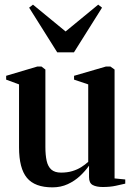

<svg xmlns="http://www.w3.org/2000/svg" viewBox="-20 -797 574 827"><path d="M422.5 8.5Q395.5 8.5 379.5 0Q363.5 -8.5 363.5 -34V-83.5Q347.5 -60.5 324.5 -39Q301.5 -17.5 271.8 -3.8Q242 10 206 10Q130 10 96 -31Q62 -72 62 -162V-433.5L6.5 -454V-470.5L141 -510.5H158.5L175.5 -497.5V-164Q175.5 -129 181 -104.2Q186.5 -79.5 201.2 -66.5Q216 -53.5 243 -53.5Q270 -53.5 291.5 -60Q313 -66.5 330 -77.2Q347 -88 360 -100V-433.5L299 -454V-470.5L436.5 -510.5H455.5L473.5 -497.5V-28.5L519.5 -24V-6Q502.5 -2 478.5 3.2Q454.5 8.5 422.5 8.5ZM226.5 -571.5 105.5 -764 122 -777 262.5 -661.5 403 -777 419.5 -764 298.5 -571.5Z"/></svg>

Font: Merriweather 144pt SemiBold
Style: Regular
Weight: 600
Version: Version 2.100